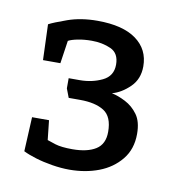

<svg xmlns="http://www.w3.org/2000/svg" viewBox="-51 -764 409 446"><g transform="rotate(10 153.0 -541.0)"><path d="M140 -365Q121 -365 99.5 -368.5Q78 -372 60 -377.5Q42 -383 30 -389L34 -470H74L79 -424Q84 -422 98.5 -417.5Q113 -413 139 -413Q174 -413 194 -425.5Q214 -438 214 -467Q214 -503 193.5 -516Q173 -529 137 -529H110L102 -550V-574H128Q157 -574 181 -585.5Q205 -597 205 -624Q205 -651 185 -660Q165 -669 140 -669Q122 -669 107 -666Q92 -663 85 -659L77 -605H36L33 -689Q44 -695 75 -706Q106 -717 145 -717Q205 -717 236.5 -694Q268 -671 268 -631Q268 -601 248.5 -582Q229 -563 207 -557Q222 -554 239.5 -545Q257 -536 269 -519.5Q281 -503 281 -474Q281 -438 261 -413.5Q241 -389 209.5 -377Q178 -365 140 -365Z"/></g></svg>

Font: Faustina
Style: Regular
Weight: 400
Designer: Alfonso Garcia
Foundry: http://www.omnibus-type.com
Version: Version 1.200